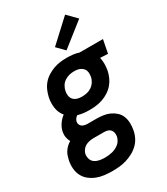

<svg xmlns="http://www.w3.org/2000/svg" viewBox="-264 -886 1054 1212"><g transform="rotate(-30 263.0 -280.5)"><path d="M186 222Q156 222 127 218.5Q98 215 72.5 205Q47 195 25.5 178Q4 161 -8.5 137Q-21 113 -23.5 84Q-26 55 -20 25Q-17 11 -12 -4Q-7 -19 1.5 -32Q10 -45 22 -56.5Q34 -68 48 -76Q39 -92 35.5 -111Q32 -130 36 -150Q41 -176 57 -200Q73 -224 96 -241Q73 -268 67 -305.5Q61 -343 69 -382Q74 -405 84 -428.5Q94 -452 110.5 -471.5Q127 -491 149.5 -505Q172 -519 195.5 -527.5Q219 -536 243 -539Q267 -542 290 -542Q313 -542 335.5 -539.5Q358 -537 379 -530H549L530 -433L474 -436Q479 -414 479 -391Q479 -368 475 -344Q470 -320 460 -297Q450 -274 433.5 -254.5Q417 -235 394.5 -220.5Q372 -206 348.5 -198Q325 -190 301 -187Q277 -184 254 -184Q231 -184 209.5 -186.5Q188 -189 168 -195Q159 -189 152.5 -180Q146 -171 144 -161Q142 -151 145.5 -142Q149 -133 156 -127Q163 -121 172.5 -118.5Q182 -116 192 -115H261Q286 -115 311 -111.5Q336 -108 357.5 -98Q379 -88 396.5 -72Q414 -56 422.5 -34Q431 -12 432 13.5Q433 39 428 64Q424 89 412 113.5Q400 138 380.5 157Q361 176 336.5 189Q312 202 287 209.5Q262 217 236.5 219.5Q211 222 186 222ZM253 -281Q271 -281 289.5 -285Q308 -289 324 -300Q340 -311 350.5 -327.5Q361 -344 364 -362Q367 -377 365.5 -392Q364 -407 356 -418Q348 -429 335.5 -435.5Q323 -442 308 -444L288 -445Q270 -445 252.5 -440.5Q235 -436 219 -425.5Q203 -415 193 -398Q183 -381 180 -364Q176 -347 179 -330Q182 -313 193 -301.5Q204 -290 220 -285.5Q236 -281 253 -281ZM186 125Q199 125 212.5 123.5Q226 122 239 119Q252 116 265.5 109.5Q279 103 290 94Q301 85 308 72Q315 59 318 46Q320 33 317.5 20Q315 7 307 -2Q299 -11 286.5 -14.5Q274 -18 260 -18H183Q169 -18 154 -15Q139 -12 125.5 -4.5Q112 3 102.5 16Q93 29 90 43Q87 62 93 80Q99 98 114 108Q129 118 148 121.5Q167 125 186 125ZM314 -583 261 -637 419 -783 484 -717Z"/></g></svg>

Font: Lode Term
Style: Bold Italic
Weight: 700
Italic angle: -11°
Monospace: yes
Designer: Belleve Invis
Foundry: Belleve Invis
Version: Version 29.2.0